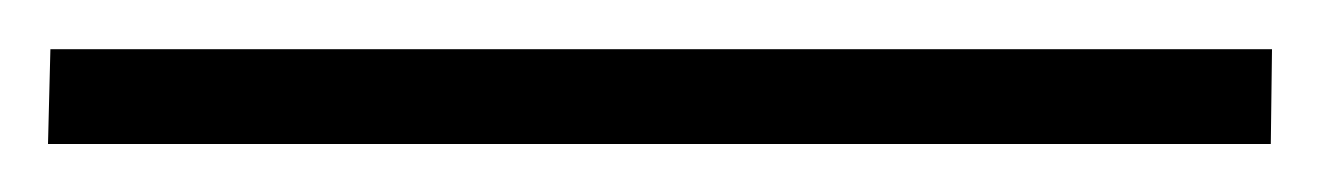

<svg xmlns="http://www.w3.org/2000/svg" viewBox="-25 24 550 80"><path d="M505 44.5 504.5 84H-5L-4 44.5Z"/></svg>

Font: Merriweather Light 18pt
Style: Regular
Weight: 400
Version: Version 2.100